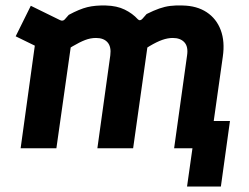

<svg xmlns="http://www.w3.org/2000/svg" viewBox="-20 -539 905 698"><path d="M660 139 689 -66 679 -99H816L783 139ZM55 0 115 -434 164 -345 37 -407 92 -518 198 -466Q208 -461 215 -468L230 -485Q269 -506 297.5 -513Q326 -520 365 -519Q405 -518 433.5 -504Q462 -490 481 -469Q489 -461 498 -471L513 -488Q539 -501 559 -508Q579 -515 599 -517.5Q619 -520 644 -519Q696 -518 731.5 -494.5Q767 -471 782.5 -429.5Q798 -388 790 -333L743 0H613L660 -337Q665 -369 650.5 -385Q636 -401 608 -401Q590 -401 570 -394Q550 -387 524 -371.5Q498 -356 459 -329L520 -397L464 0H334L381 -338Q385 -369 371 -385Q357 -401 329 -401Q309 -401 289.5 -393.5Q270 -386 244.5 -371Q219 -356 180 -332L246 -430L185 0Z"/></svg>

Font: Finlandica SemiBold
Style: Italic
Weight: 600
Italic angle: -8°
Designer: Niklas Ekholm, Juho Hiilivirta, Jaakko Suomalainen
Foundry: Helsinki Type Studio
Version: Version 1.063